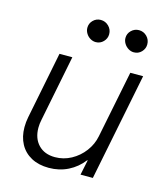

<svg xmlns="http://www.w3.org/2000/svg" viewBox="-109 -798 760 889"><g transform="rotate(15 271.0 -354.0)"><path d="M417.5 0H358.4L373.5 -72.3H371.1Q341.8 -34.2 299.8 -13.2Q257.8 7.8 207.5 7.8Q159.2 7.8 123.8 -11.2Q88.4 -30.3 69.6 -64.9Q50.8 -99.6 50.8 -145.5Q50.8 -169.9 55.7 -194.3L119.6 -515.1H181.2L118.2 -198.7Q113.8 -178.2 113.8 -159.7Q113.8 -108.4 143.1 -77.9Q172.4 -47.4 222.7 -47.4Q263.7 -47.4 300 -67.1Q336.4 -86.9 361.6 -120.4Q386.7 -153.8 394.5 -193.8L459 -515.1H520.5ZM395.5 -665.5Q395.5 -686.5 410.9 -701.4Q426.3 -716.3 447.3 -716.3Q469.7 -716.3 485.4 -700.4Q501 -684.6 501 -662.1Q501 -641.6 486.3 -626.2Q471.7 -610.8 449.7 -610.8Q436 -610.8 423.6 -618.4Q411.1 -626 403.3 -638.7Q395.5 -651.4 395.5 -665.5ZM212.9 -665.5Q212.9 -686.5 228 -701.4Q243.2 -716.3 264.2 -716.3Q286.6 -716.3 302.5 -700.4Q318.4 -684.6 318.4 -662.1Q318.4 -641.6 303.5 -626.2Q288.6 -610.8 267.1 -610.8Q253.4 -610.8 240.7 -618.4Q228 -626 220.5 -638.7Q212.9 -651.4 212.9 -665.5Z"/></g></svg>

Font: Reddit Sans Chocolate Light
Style: Italic
Weight: 300
Italic angle: -11.25°
Designer: Stephen Hutchings
Version: Version 1.013